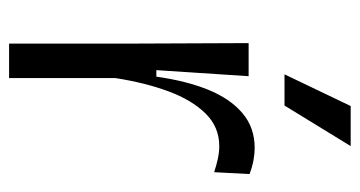

<svg xmlns="http://www.w3.org/2000/svg" viewBox="-200 -572 773 412"><g transform="rotate(90 186.0 -366.5)"><path d="M74 0V-274L73 -514H144L131 -316H145Q154 -380 173 -427Q192 -474 223 -500.5Q254 -527 298 -527Q310 -527 324 -524.5Q338 -522 354 -516L350 -440Q335 -445 321 -448Q307 -451 294 -451Q253 -451 224 -421.5Q195 -392 176.5 -342Q158 -292 148 -228V0ZM207 -591H140L208 -733H294Z"/></g></svg>

Font: Bricolage Grotesque 36pt Light
Style: Regular
Weight: 300
Designer: Mathieu Triay
Foundry: Atelier Triay
Version: Version 1.001;gftools[0.9.33.dev8+g029e19f]